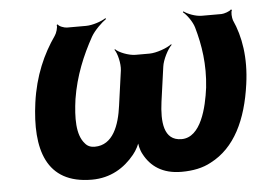

<svg xmlns="http://www.w3.org/2000/svg" viewBox="-44 -606 914 672"><g transform="rotate(-5 412.5 -269.5)"><path d="M79 -276C57 -115 91 10 253 10C319 10 368 -21 403 -64C415 -78 427 -102 429 -114H425C423 -102 429 -78 437 -64C460 -20 501 10 568 10C608 10 643 3 672 -13C758 -57 803 -152 820 -276C833 -368 820 -444 793 -503C790 -512 788 -533 793 -539L789 -541C785 -535 764 -528 755 -528H686C664 -528 636 -539 623 -549L621 -546C634 -536 653 -510 659 -489C677 -426 688 -357 679 -276C670 -207 646 -104 578 -104C514 -104 510 -172 519 -240L536 -362C539 -386 558 -423 572 -436L570 -438C555 -426 516 -412 492 -412H443C419 -412 384 -426 373 -438L371 -436C381 -423 390 -386 387 -362L370 -240C361 -172 337 -104 273 -104C258 -104 247 -109 239 -119C210 -151 211 -211 220 -276C233 -357 262 -426 297 -489C309 -510 336 -536 351 -546L349 -549C334 -539 302 -528 279 -528H212C203 -528 183 -535 181 -542L177 -540C180 -533 173 -511 167 -503C125 -443 92 -370 79 -276Z"/></g></svg>

Font: Asimov
Style: EdgeIt
Weight: 500
Designer: Google
Version: Version 2.000980: 2014